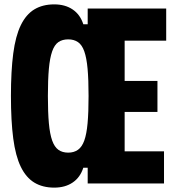

<svg xmlns="http://www.w3.org/2000/svg" viewBox="-20 -839 790 878"><path d="M228 19Q175 19 137 -4Q99 -27 75 -76.5Q51 -126 40.5 -206Q30 -286 30 -400Q30 -514 40.5 -594Q51 -674 75 -723.5Q99 -773 137 -796Q175 -819 228 -819Q278 -819 312.5 -795.5Q347 -772 361 -728H381V-800H740V-653H550V-469H700V-327H550V-147H730V0H381V-72H361Q347 -28 312.5 -4.5Q278 19 228 19ZM292 -141Q318 -141 336.5 -154Q355 -167 365.5 -196.5Q376 -226 380.5 -275.5Q385 -325 385 -400Q385 -475 380.5 -524.5Q376 -574 365.5 -604Q355 -634 336.5 -646.5Q318 -659 292 -659Q265 -659 247 -646.5Q229 -634 218.5 -604Q208 -574 203.5 -524.5Q199 -475 199 -400Q199 -325 203.5 -275.5Q208 -226 218.5 -196.5Q229 -167 247 -154Q265 -141 292 -141Z"/></svg>

Font: Martian Mono SemiExpanded
Style: Bold
Weight: 700
Width: 6
Designer: Roman Shamin
Foundry: Evil Martians
Version: Version 1.000